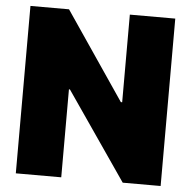

<svg xmlns="http://www.w3.org/2000/svg" viewBox="-52 -779 827 831"><g transform="rotate(5 361.5 -363.5)"><path d="M676.1 -727.3V0H511.4L248.6 -382.1H244.3V0H46.9V-727.3H214.5L473 -346.6H478.7V-727.3Z"/></g></svg>

Font: Karasuma Gothic
Style: Black
Weight: 900
Designer: Rasmus Andersson / Ryoko Nishizuka
Foundry: Genbu
Version: Version 1.00